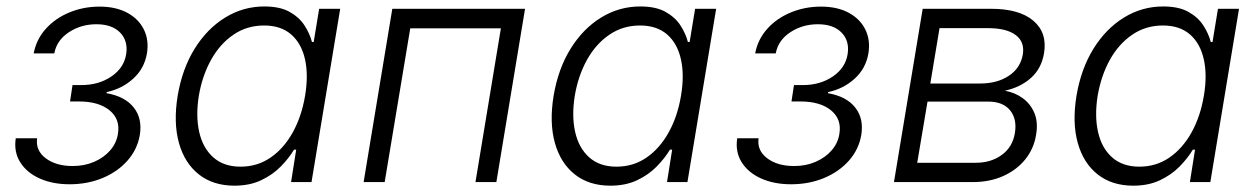

<svg xmlns="http://www.w3.org/2000/svg" viewBox="-20 -570 3935 601"><path d="M197.8 6.8Q145 6.8 104.5 -11.2Q64 -29.3 43.5 -61.8Q22.9 -94.2 29.3 -137.2H96.2Q90.8 -99.1 123 -74.7Q155.3 -50.3 207.5 -50.3Q244.6 -50.3 274.9 -63.5Q305.2 -76.7 325 -99.4Q344.7 -122.1 349.1 -150.9Q356.9 -196.8 323 -224.6Q289.1 -252.4 227.1 -252.4H199.2L207 -303.7H234.9Q289.1 -303.7 328.6 -330.6Q368.2 -357.4 375 -400.9Q381.3 -441.9 356 -468Q330.6 -494.1 281.7 -494.1Q233.9 -494.1 195.8 -469.2Q157.7 -444.3 149.9 -402.8H85.4Q93.8 -446.8 123.3 -479.7Q152.8 -512.7 197 -531Q241.2 -549.3 291.5 -549.3Q342.8 -549.3 378.4 -530Q414.1 -510.7 430.4 -477.5Q446.8 -444.3 439.9 -402.3Q431.6 -355 396.7 -323.5Q361.8 -292 314 -281.7L313.5 -278.3Q371.6 -268.1 398.9 -233.2Q426.3 -198.2 417.5 -146.5Q409.7 -102.1 379.2 -67.4Q348.6 -32.7 301.5 -12.9Q254.4 6.8 197.8 6.8Z M713.9 11.2Q647 11.2 602.3 -24.2Q557.6 -59.6 540 -123Q522.5 -186.5 536.1 -270Q550.3 -354.5 589.1 -417.2Q627.9 -480 684.6 -514.9Q741.2 -549.8 807.6 -549.8Q856 -549.8 886.2 -533Q916.5 -516.1 933.1 -490.5Q949.7 -464.8 956.5 -438.5H961.9L979 -542.5H1044.9L955.1 0H891.1L907.2 -101.6H900.4Q884.3 -74.7 858.9 -48.8Q833.5 -22.9 797.6 -5.9Q761.7 11.2 713.9 11.2ZM732.9 -48.3Q785.6 -48.3 827.1 -76.9Q868.7 -105.5 896.5 -155.8Q924.3 -206.1 935.1 -271Q945.8 -335.4 934.6 -385Q923.3 -434.6 891.1 -462.4Q858.9 -490.2 806.6 -490.2Q752.9 -490.2 710.7 -461.4Q668.5 -432.6 640.9 -383.1Q613.3 -333.5 602.5 -271Q592.3 -207.5 603.5 -157.2Q614.7 -106.9 647.5 -77.6Q680.2 -48.3 732.9 -48.3Z M1623.5 -542.5 1533.7 0H1468.3L1547.9 -481.4H1264.2L1184.1 0H1118.2L1208 -542.5Z M1890.6 11.2Q1823.7 11.2 1779.1 -24.2Q1734.4 -59.6 1716.8 -123Q1699.2 -186.5 1712.9 -270Q1727.1 -354.5 1765.9 -417.2Q1804.7 -480 1861.3 -514.9Q1918 -549.8 1984.4 -549.8Q2032.7 -549.8 2063 -533Q2093.3 -516.1 2109.9 -490.5Q2126.5 -464.8 2133.3 -438.5H2138.7L2155.8 -542.5H2221.7L2131.8 0H2067.9L2084 -101.6H2077.1Q2061 -74.7 2035.6 -48.8Q2010.3 -22.9 1974.4 -5.9Q1938.5 11.2 1890.6 11.2ZM1909.7 -48.3Q1962.4 -48.3 2003.9 -76.9Q2045.4 -105.5 2073.2 -155.8Q2101.1 -206.1 2111.8 -271Q2122.6 -335.4 2111.3 -385Q2100.1 -434.6 2067.9 -462.4Q2035.6 -490.2 1983.4 -490.2Q1929.7 -490.2 1887.5 -461.4Q1845.2 -432.6 1817.6 -383.1Q1790 -333.5 1779.3 -271Q1769 -207.5 1780.3 -157.2Q1791.5 -106.9 1824.2 -77.6Q1856.9 -48.3 1909.7 -48.3Z M2456.1 6.8Q2403.3 6.8 2362.8 -11.2Q2322.3 -29.3 2301.8 -61.8Q2281.2 -94.2 2287.6 -137.2H2354.5Q2349.1 -99.1 2381.3 -74.7Q2413.6 -50.3 2465.8 -50.3Q2502.9 -50.3 2533.2 -63.5Q2563.5 -76.7 2583.3 -99.4Q2603 -122.1 2607.4 -150.9Q2615.2 -196.8 2581.3 -224.6Q2547.4 -252.4 2485.4 -252.4H2457.5L2465.3 -303.7H2493.2Q2547.4 -303.7 2586.9 -330.6Q2626.5 -357.4 2633.3 -400.9Q2639.6 -441.9 2614.3 -468Q2588.9 -494.1 2540 -494.1Q2492.2 -494.1 2454.1 -469.2Q2416 -444.3 2408.2 -402.8H2343.8Q2352.1 -446.8 2381.6 -479.7Q2411.1 -512.7 2455.3 -531Q2499.5 -549.3 2549.8 -549.3Q2601.1 -549.3 2636.7 -530Q2672.4 -510.7 2688.7 -477.5Q2705.1 -444.3 2698.2 -402.3Q2689.9 -355 2655 -323.5Q2620.1 -292 2572.3 -281.7L2571.8 -278.3Q2629.9 -268.1 2657.2 -233.2Q2684.6 -198.2 2675.8 -146.5Q2668 -102.1 2637.5 -67.4Q2606.9 -32.7 2559.8 -12.9Q2512.7 6.8 2456.1 6.8Z M2778.3 0 2868.2 -542.5H3082.5Q3170.9 -542.5 3214.8 -504.9Q3258.8 -467.3 3248 -403.3Q3240.2 -356 3207.5 -326.4Q3174.8 -296.9 3125.5 -286.1Q3157.2 -280.3 3181.6 -262.5Q3206.1 -244.6 3218 -215.8Q3230 -187 3223.1 -147.9Q3216.3 -104.5 3189.2 -71Q3162.1 -37.6 3119.9 -18.8Q3077.6 0 3024.4 0ZM2851.1 -60.5H3034.7Q3082 -60.5 3115.7 -85Q3149.4 -109.4 3156.7 -152.8Q3164.1 -197.3 3141.8 -224.6Q3119.6 -252 3073.2 -252H2883.3ZM2892.1 -308.6H3047.9Q3101.6 -308.6 3137.9 -332.8Q3174.3 -356.9 3181.6 -399.4Q3188 -439 3159.2 -460.4Q3130.4 -481.9 3072.8 -481.9H2920.9Z M3527.3 11.2Q3460.4 11.2 3415.8 -24.2Q3371.1 -59.6 3353.5 -123Q3335.9 -186.5 3349.6 -270Q3363.8 -354.5 3402.6 -417.2Q3441.4 -480 3498 -514.9Q3554.7 -549.8 3621.1 -549.8Q3669.4 -549.8 3699.7 -533Q3730 -516.1 3746.6 -490.5Q3763.2 -464.8 3770 -438.5H3775.4L3792.5 -542.5H3858.4L3768.6 0H3704.6L3720.7 -101.6H3713.9Q3697.8 -74.7 3672.4 -48.8Q3647 -22.9 3611.1 -5.9Q3575.2 11.2 3527.3 11.2ZM3546.4 -48.3Q3599.1 -48.3 3640.6 -76.9Q3682.1 -105.5 3710 -155.8Q3737.8 -206.1 3748.5 -271Q3759.3 -335.4 3748 -385Q3736.8 -434.6 3704.6 -462.4Q3672.4 -490.2 3620.1 -490.2Q3566.4 -490.2 3524.2 -461.4Q3481.9 -432.6 3454.3 -383.1Q3426.8 -333.5 3416 -271Q3405.8 -207.5 3417 -157.2Q3428.2 -106.9 3460.9 -77.6Q3493.7 -48.3 3546.4 -48.3Z"/></svg>

Font: Inter 16pt Light
Style: Italic
Weight: 300
Italic angle: -9.3988°
Version: Version 4.001;git-66647c0bb